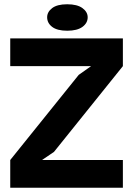

<svg xmlns="http://www.w3.org/2000/svg" viewBox="-20 -880 624 900"><path d="M28 -130 349 -529 407 -570H28V-700H556V-570L233 -168L177 -130H556V0H28ZM201 -799Q201 -824 224.5 -842Q248 -860 295 -860Q342 -860 366.5 -842Q391 -824 391 -799Q391 -772 366.5 -754Q342 -736 295 -736Q248 -736 224.5 -754Q201 -772 201 -799Z"/></svg>

Font: PT Sans Caption
Style: Bold
Weight: 700
Designer: A.Korolkova, O.Umpeleva, V.Yefimov
Foundry: ParaType Ltd
Version: Version 2.003W OFL